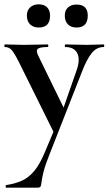

<svg xmlns="http://www.w3.org/2000/svg" viewBox="-38 -591 501 886"><path d="M170 109 222 -15 220 40 50 -303Q28 -347 15.5 -360.5Q3 -374 -15 -374Q-18 -374 -18 -380Q-18 -386 -15 -386Q5 -386 27.5 -385Q50 -384 70 -384Q106 -384 133 -385Q160 -386 182 -386Q185 -386 185 -380Q185 -374 182 -374Q147 -374 137 -366Q127 -358 138 -335L265 -75L228 -16L316 -268Q333 -317 318.5 -345.5Q304 -374 263 -374Q261 -374 261 -380Q261 -386 263 -386Q287 -386 308.5 -385Q330 -384 364 -384Q388 -384 403.5 -385Q419 -386 441 -386Q443 -386 443 -380Q443 -374 441 -374Q407 -374 384.5 -345Q362 -316 343 -267L191 120Q170 172 162.5 203.5Q155 235 153.5 250Q152 265 149 270Q146 275 135 275H-9Q-12 275 -12 269Q-12 263 -9 263Q31 257 62.5 243Q94 229 120 198Q146 167 170 109ZM141 -464Q116 -464 101 -478.5Q86 -493 86 -519Q86 -543 101 -557Q116 -571 141 -571Q166 -571 179.5 -557Q193 -543 193 -519Q193 -464 141 -464ZM315 -464Q290 -464 275.5 -478.5Q261 -493 261 -519Q261 -543 275.5 -556.5Q290 -570 315 -570Q367 -570 367 -519Q367 -464 315 -464Z"/></svg>

Font: Cormorant Garamond Light
Style: Regular
Weight: 300
Designer: Christian Thalmann (Catharsis Fonts)
Foundry: Catharsis Fonts
Version: Version 4.001